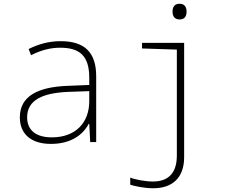

<svg xmlns="http://www.w3.org/2000/svg" viewBox="-20 -759 1240 1026"><path d="M252 10C355 10 421 -35 454 -97H457L462 0H494V-352C494 -481 430 -539 304 -539C241 -539 185 -523 133 -497L146 -464C201 -492 251 -504 302 -504C405 -504 457 -461 457 -344V-305L335 -300C182 -293 86 -245 86 -132C86 -44 145 10 252 10ZM257 -25C171 -25 125 -64 125 -132C125 -226 210 -262 343 -268L457 -272V-219C457 -102 383 -25 257 -25Z M940 -655C968 -655 977 -674 977 -697C977 -721 966 -739 940 -739C912 -739 902 -721 902 -697C902 -672 913 -655 940 -655ZM799 247C900 247 964 192 964 81V-530H739V-500L925 -494V72C925 160 885 211 797 211C757 211 699 200 676 190V228C696 235 751 247 799 247Z"/></svg>

Font: Noto Sans Mono ExtraLight
Style: Regular
Weight: 200
Designer: Monotype Design Team
Foundry: Monotype Imaging Inc.
Version: Version 2.014